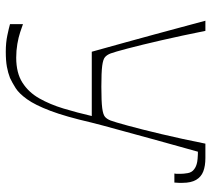

<svg xmlns="http://www.w3.org/2000/svg" viewBox="-54 -686 748 681"><g transform="rotate(90 320.5 -346.0)"><path d="M66 -7V-53Q77 -49 95 -43Q113 -37 136.5 -33Q160 -29 185 -29Q239 -29 273.5 -51Q308 -73 329.5 -111Q351 -149 365.5 -197Q380 -245 392 -297H164Q145 -366 130 -419.5Q115 -473 103 -518Q91 -563 79 -607Q67 -651 54 -700H90Q107 -615 123.5 -543.5Q140 -472 152.5 -424.5Q165 -377 170 -364Q175 -351 183 -344Q191 -337 214 -334Q237 -331 288 -331Q340 -331 363.5 -334Q387 -337 395 -344Q403 -351 408 -364Q413 -377 426 -424.5Q439 -472 456 -543.5Q473 -615 490 -700H526Q515 -660 501 -610.5Q487 -561 473 -509.5Q459 -458 446.5 -412.5Q434 -367 425.5 -335.5Q417 -304 415 -295Q394 -204 373.5 -150Q353 -96 332.5 -67.5Q312 -39 293 -27Q274 -15 257 -7Q239 0 217.5 4Q196 8 164 8Q132 8 106 2.5Q80 -3 66 -7ZM489 -674 494 -700Q498 -700 506 -700Q514 -700 541 -700Q569 -700 588.5 -692.5Q608 -685 618.5 -667Q629 -649 629 -619Q629 -613 629 -605.5Q629 -598 628 -590H596Q597 -594 597 -597.5Q597 -601 597 -605Q597 -609 597 -612Q597 -623 594.5 -637.5Q592 -652 581 -660Q571 -668 554.5 -671Q538 -674 489 -674Z"/></g></svg>

Font: Ojuju ExtraLight
Style: Regular
Weight: 200
Designer: Chisaokwu Joboson, Mirko Velimirovic
Foundry: Udi Foundry
Version: Version 1.000